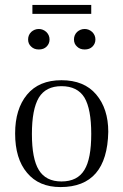

<svg xmlns="http://www.w3.org/2000/svg" viewBox="-20 -757 505 787"><path d="M42 -210Q42 -310.1 90.8 -369.1Q139.6 -428.2 231.9 -428.2Q324.7 -428.2 374 -370.1Q423.8 -311.5 423.8 -216.8Q419.4 9.8 228 9.8Q139.2 9.8 90.8 -48.8Q42 -106.4 42 -210ZM110.8 -208Q110.8 -106 139.2 -60.1Q168 -13.2 231.9 -13.2Q297.9 -13.2 326.2 -61Q354 -106 354 -208Q354 -310.1 326.2 -356.9Q297.4 -403.8 231.9 -403.8Q168 -403.8 139.2 -356.9Q110.8 -309.1 110.8 -208ZM107.9 -626Q121.6 -638.2 139.2 -638.2Q156.2 -638.2 169.9 -626Q183.1 -612.8 183.1 -595.2Q183.1 -578.1 170.9 -565.9Q159.2 -554.2 139.2 -554.2Q119.6 -554.2 107.9 -565.9Q95.2 -577.1 95.2 -595.2Q95.2 -613.3 107.9 -626ZM295.9 -626Q309.6 -638.2 327.1 -638.2Q344.2 -638.2 357.9 -626Q371.1 -612.8 371.1 -595.2Q371.1 -578.1 358.9 -565.9Q347.2 -554.2 327.1 -554.2Q307.6 -554.2 295.9 -565.9Q283.2 -577.1 283.2 -595.2Q283.2 -613.3 295.9 -626ZM112.8 -700.2V-736.8H354V-700.2Z"/></svg>

Font: Unna Light
Style: Regular
Weight: 300
Designer: Jorge de Buen Unna
Foundry: Omnibus-Type
Version: Version 2.007;PS 002.007;hotconv 1.0.88;makeotf.lib2.5.64775